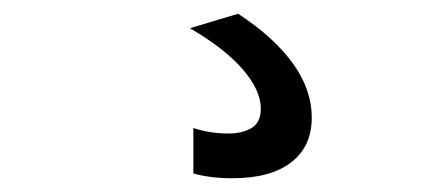

<svg xmlns="http://www.w3.org/2000/svg" viewBox="-20 -41 640 279"><path d="M318 218Q285 218 261 211V145Q285 153 312 153Q332 153 345.5 145Q359 137 359 117Q359 90 332.5 59.5Q306 29 256 0L326 -21Q378 13 405.5 51Q433 89 433 130Q433 172 403 195Q373 218 318 218Z"/></svg>

Font: M PLUS Code Latin 60
Style: Regular
Weight: 400
Width: 7
Monospace: yes
Designer: Coji Morishita
Foundry: UNDERFOREST DESIGN
Version: Version 1.005; ttfautohint (v1.8.3)